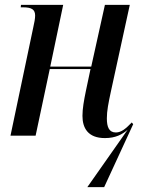

<svg xmlns="http://www.w3.org/2000/svg" viewBox="-20 -556 588 787"><path d="M338 211H407L526 -47L520 -54C497 -30 478 -13 455 -13C427 -13 418 -35 418 -71C418 -101 424 -132 435 -183L512 -536H410L354 -283H186L239 -536H66L65 -526H74C110 -526 124 -517 124 -492C124 -481 121 -463 116 -442L23 0H126L184 -273H351L332 -183C324 -144 318 -111 318 -81C318 -32 340 10 410 10C454 10 481 -5 503 -24Z"/></svg>

Font: Noto Serif Display Condensed Medium
Style: Italic
Weight: 500
Width: 3
Italic angle: -12°
Designer: Monotype Design Team
Foundry: Monotype Imaging Inc.
Version: Version 2.009